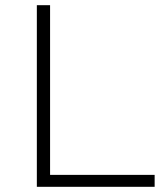

<svg xmlns="http://www.w3.org/2000/svg" viewBox="-20 -720 625 740"><path d="M122 -700H173V-46H576V0H122Z"/></svg>

Font: Hilab Light
Style: Regular
Weight: 300
Designer: Cristianderson Lima
Foundry: Cristianderson
Version: Version 1.0